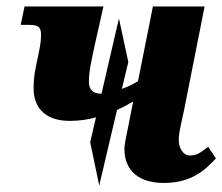

<svg xmlns="http://www.w3.org/2000/svg" viewBox="-20 -556 688 594"><path d="M392 -242 378 -171C373 -143 365 -115 365 -94C365 -42 395 10 487 10C572 10 615 -30 648 -66L624 -102C599 -83 590 -75 567 -75C546 -75 533 -99 533 -123C533 -148 543 -183 550 -218L613 -536H453L407 -305C395 -297 377 -288 357 -281L377 -364L348 -499L294 -266C267 -266 255 -279 255 -303C255 -337 264 -373 273 -416L300 -536H56L44 -479H69C99 -479 107 -472 107 -448C107 -424 102 -403 96 -374C90 -344 84 -322 84 -282C84 -230 113 -182 196 -182C225 -182 252 -186 277 -193L259 -116L287 18L342 -216C361 -224 377 -233 392 -242Z"/></svg>

Font: Noto Serif SemiCondensed Extra
Style: Italic
Weight: 800
Width: 4
Italic angle: -12°
Designer: Monotype Design Team
Foundry: Monotype Imaging Inc.
Version: Version 1.901